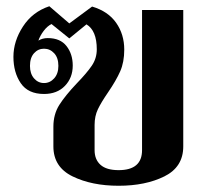

<svg xmlns="http://www.w3.org/2000/svg" viewBox="-20 -585 665 615"><path d="M151 -116V-179Q151 -219 170 -249Q189 -279 226 -318Q258 -351 274 -374.5Q290 -398 290 -427Q290 -487 257 -507L202 -462L145 -508Q131 -501 119.5 -485.5Q108 -470 103 -455Q116 -463 133 -463Q173 -463 193 -437.5Q213 -412 213 -375Q213 -336 188 -310Q163 -284 121 -284Q70 -284 46.5 -318.5Q23 -353 23 -403Q23 -453 53.5 -500Q84 -547 138 -565L202 -510L275 -564Q326 -549 352 -512Q378 -475 378 -426Q378 -386 365 -356.5Q352 -327 326 -289Q304 -257 293.5 -235Q283 -213 283 -185V-104Q283 -74 302 -57Q321 -40 360 -40Q435 -40 435 -104V-553H567V-116Q567 -50 506.5 -20Q446 10 360 10Q274 10 212.5 -20Q151 -50 151 -116ZM167 -374Q167 -400 153.5 -414.5Q140 -429 121 -429Q102 -429 89 -414.5Q76 -400 76 -374Q76 -349 89 -334Q102 -319 121 -319Q140 -319 153.5 -334Q167 -349 167 -374Z"/></svg>

Font: Trirong SemiBold
Style: Regular
Weight: 600
Designer: Katatrad Team
Foundry: CadsonDemak
Version: Version 1.001